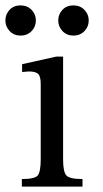

<svg xmlns="http://www.w3.org/2000/svg" viewBox="-78 -692 383 712"><path d="M228 -28V0H3V-28Q51 -28 62 -41.5Q73 -55 73 -101V-380Q73 -410 63 -418.5Q53 -427 29 -427Q4 -425 4 -425V-454L130 -482H156V-101Q156 -55 168 -41.5Q180 -28 228 -28ZM-2 -560Q-26 -560 -42 -576.5Q-58 -593 -58 -616Q-58 -639 -42.5 -655.5Q-27 -672 -2 -672Q23 -672 39 -655.5Q55 -639 55 -616Q55 -593 39 -576.5Q23 -560 -2 -560ZM194 -560Q170 -560 154 -576.5Q138 -593 138 -616Q138 -639 153.5 -655.5Q169 -672 194 -672Q219 -672 235 -655.5Q251 -639 251 -616Q251 -593 235 -576.5Q219 -560 194 -560Z"/></svg>

Font: myMathFont
Style: Regular
Weight: 400
Designer: Ross Mills, John Hudson & Paul Hanslow, Tiro Typeworks Ltd; with prior portions MicroPress Inc., and Coen Hoffman. Math 
Foundry: Tiro Typeworks Ltd
Version: Version 2.13 b171